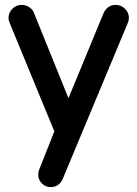

<svg xmlns="http://www.w3.org/2000/svg" viewBox="-20 -531 564 788"><path d="M137 187Q137 180 139 170L203 8L20 -436Q15 -447 15 -458Q15 -479 31 -495Q47 -511 69 -511Q86 -511 100 -501.5Q114 -492 119 -479L261 -128L405 -477Q421 -511 455 -511Q477 -511 493 -495Q509 -479 509 -458Q509 -447 505 -438L238 202Q231 219 218 228Q205 237 188 237Q167 237 152 222Q137 207 137 187Z"/></svg>

Font: 寒蝉全圆体 Bold
Style: Regular
Weight: 700
Designer: Warren2060
      Designed by Motoya company      

      [Varela Round]
      Joe Prince(Latin component); Avraham Cornf
Foundry: ChillType
Version: Version 3.200